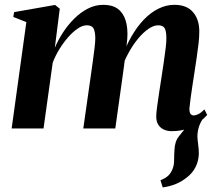

<svg xmlns="http://www.w3.org/2000/svg" viewBox="-20 -546 917 816"><path d="M671.5 250.5 662 220Q684 211.5 695.8 199.8Q707.5 188 713.5 171.5Q720 156 720 134.2Q720 112.5 721.5 90.5Q723 55 740.5 33.2Q758 11.5 772 -6.5L847 -47.5Q832.5 -29 825.8 -8Q819 13 819 34Q819.5 48.5 822.2 68.2Q825 88 825 106.5Q824.5 137 811.5 163.2Q798.5 189.5 773 209Q752.5 225.5 727 236Q701.5 246.5 671.5 250.5ZM234 -509 213 -343Q227 -376 248 -408.2Q269 -440.5 295.8 -467Q322.5 -493.5 353.5 -509.5Q384.5 -525.5 419.5 -525.5Q458 -525.5 481.2 -508Q504.5 -490.5 514.2 -458.2Q524 -426 521 -382.5Q520.5 -374.5 519 -362Q517.5 -349.5 515.5 -335.2Q513.5 -321 511 -308L496 -294.5Q513.5 -347 537.8 -389.5Q562 -432 591.2 -462.5Q620.5 -493 653.5 -509.2Q686.5 -525.5 721 -525.5Q773.5 -525.5 800.2 -494.5Q827 -463.5 827 -412.5Q827 -388.5 823.8 -360.5Q820.5 -332.5 816 -302.2Q811.5 -272 807 -242Q803 -215 798.2 -184.8Q793.5 -154.5 790 -128Q786.5 -101.5 785 -85Q785 -67.5 790 -61.5Q795 -55.5 803 -55.5Q812 -55.5 823.5 -61.2Q835 -67 849 -81L860.5 -57.5Q849.5 -44.5 829.2 -28.5Q809 -12.5 779.2 -0.5Q749.5 11.5 709.5 11.5Q691.5 11.5 676.2 4.5Q661 -2.5 652.5 -16.2Q644 -30 644 -51Q644 -64.5 647.8 -93.2Q651.5 -122 657 -156.8Q662.5 -191.5 667 -221.5Q672 -254 676.5 -285.2Q681 -316.5 684.2 -342.5Q687.5 -368.5 687 -385Q687 -413 680 -425.8Q673 -438.5 652 -438.5Q633 -438.5 610.8 -423.2Q588.5 -408 566.2 -381Q544 -354 524.8 -318.5Q505.5 -283 493 -242.5L514.5 -327.5Q512.5 -309.5 510.8 -294.8Q509 -280 507 -265.2Q505 -250.5 502.5 -232L470 0H334L365.5 -221.5Q370 -254 374.5 -285.5Q379 -317 382 -343Q385 -369 385 -384.5Q384.5 -413 377.2 -425.8Q370 -438.5 348.5 -438.5Q331 -438.5 310.5 -424.8Q290 -411 269.8 -388Q249.5 -365 232.2 -336.8Q215 -308.5 204 -279.5L165 0H29.5L92 -452L36.5 -474L40 -494.5L214 -525Z"/></svg>

Font: Merriweather 120pt
Style: Bold Italic
Weight: 700
Italic angle: -7.8°
Version: Version 2.101